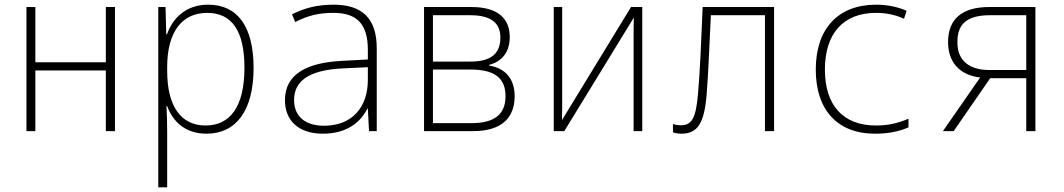

<svg xmlns="http://www.w3.org/2000/svg" viewBox="-20 -560 4544 820"><path d="M93 0H131V-259H432V0H471V-530H432V-294H131V-530H93Z M656 240H694V7C694 -31 693 -71 691 -107H694C716 -45 768 11 862 11C988 11 1063 -87 1063 -270C1063 -446 995 -540 869 -540C771 -540 716 -479 693 -413H690L687 -530H656ZM858 -24C755 -24 694 -103 694 -257V-274C694 -418 753 -505 865 -505C971 -505 1024 -427 1024 -271C1024 -103 962 -24 858 -24Z M1359 11C1459 11 1519 -36 1549 -96H1551L1556 0H1589V-354C1589 -483 1525 -540 1405 -540C1330 -540 1278 -524 1227 -499L1241 -466C1294 -493 1340 -505 1404 -505C1500 -505 1551 -462 1551 -347V-306L1439 -300C1289 -292 1197 -243 1197 -132C1197 -46 1254 11 1359 11ZM1364 -23C1282 -23 1236 -64 1236 -133C1236 -224 1316 -262 1446 -268L1551 -273V-219C1551 -102 1484 -23 1364 -23Z M1791 0H2001C2120 0 2178 -55 2178 -149C2178 -225 2137 -269 2069 -280V-283C2122 -297 2157 -335 2157 -402C2157 -479 2109 -530 1993 -530H1791ZM1829 -297V-495H1988C2082 -495 2117 -458 2117 -400C2117 -332 2079 -297 1989 -297ZM1829 -34V-263H1989C2088 -263 2139 -230 2139 -149C2139 -72 2092 -34 1993 -34Z M2345 0H2390L2687 -485C2686 -453 2686 -429 2686 -398V0H2723V-530H2675L2380 -47C2381 -79 2381 -102 2381 -135V-530H2345Z M2890 11C2961 11 2988 -36 2998 -157C3006 -259 3008 -337 3016 -495H3247V0H3286V-530H2981C2973 -346 2970 -265 2961 -159C2952 -53 2934 -25 2887 -25C2875 -25 2865 -27 2854 -30V5C2864 9 2876 11 2890 11Z M3717 11C3770 11 3816 3 3860 -16V-53C3810 -32 3770 -24 3721 -24C3580 -24 3503 -111 3503 -263C3503 -416 3581 -505 3721 -505C3765 -505 3803 -497 3841 -480L3852 -514C3813 -531 3769 -540 3722 -540C3559 -540 3464 -437 3464 -263C3464 -91 3556 11 3717 11Z M4007 0H4053L4209 -226H4363V0H4402V-530H4205C4089 -530 4029 -479 4029 -380C4029 -293 4080 -239 4166 -229ZM4205 -261C4117 -261 4068 -304 4069 -380C4068 -460 4113 -495 4209 -495H4363V-261Z"/></svg>

Font: Noto Sans Mono SemiCondensed ExtraLight
Style: Regular
Weight: 200
Width: 4
Designer: Monotype Design Team
Foundry: Monotype Imaging Inc.
Version: Version 2.014